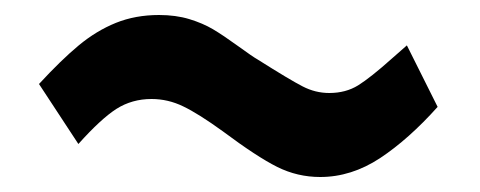

<svg xmlns="http://www.w3.org/2000/svg" viewBox="-20 -401 640 256"><path d="M277 -226Q244.5 -249.5 224.2 -259.2Q204 -269 182 -269Q156 -269 135.2 -255.8Q114.5 -242.5 84.5 -209L32 -289Q61.5 -321 85 -340.5Q108.5 -360 134.5 -370.5Q160.5 -381 192 -381Q214.5 -381 232.5 -375.5Q250.5 -370 264 -362Q277.5 -354 297.5 -339.5Q317.5 -325 323 -322Q366.5 -294.5 383.5 -285.8Q400.5 -277 419 -277Q441 -277 457.5 -287.2Q474 -297.5 502 -322.5L522.5 -340.5L563.5 -258.5Q525 -215.5 486.8 -190.2Q448.5 -165 407 -165Q376.5 -165 349.5 -178.5Q322.5 -192 277 -226Z"/></svg>

Font: JuliaMono
Style: Regular
Weight: 400
Monospace: yes
Designer: cormullion
Foundry: corm
Version: Version 0.055; ttfautohint (v1.8.4)